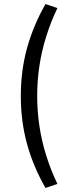

<svg xmlns="http://www.w3.org/2000/svg" viewBox="-20 -738 339 950"><path d="M205 192Q144 85 113.5 -26.5Q83 -138 83 -263Q83 -388 113.5 -499Q144 -610 205 -718L264 -698Q231 -629 208.5 -557Q186 -485 175 -412Q164 -339 164 -263Q164 -188 175 -114.5Q186 -41 208.5 31Q231 103 264 172Z"/></svg>

Font: Nunito Sans 7pt Condensed
Style: Regular
Weight: 400
Width: 3
Designer: Vernon Adams
Foundry: Vernon Adams
Version: Version 3.101;gftools[0.9.27]